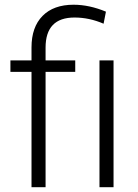

<svg xmlns="http://www.w3.org/2000/svg" viewBox="-20 -780 577 800"><path d="M111.3 0V-480.5H23.4V-528.3H111.3V-582.5Q111.3 -667 157.2 -713.6Q203.1 -760.3 286.6 -760.3Q352.1 -760.3 421.4 -731.4L411.6 -681.2Q352.1 -707 290.5 -707Q169.9 -707 169.9 -581.5V-528.3H293.5V-480.5H169.9V0ZM453.1 0H394.5V-528.3H453.1Z"/></svg>

Font: Roboto Light
Style: Regular
Weight: 300
Designer: Google
Version: Version 2.134; 2016; ttfautohint (v1.6)